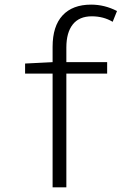

<svg xmlns="http://www.w3.org/2000/svg" viewBox="-20 -798 540 818"><path d="M478.5 -751 460 -705.1Q420.9 -728.5 371.1 -728.5Q317.4 -728.5 290 -693.8Q262.7 -659.2 262.7 -595.7V-533.2H436.5V-484.4H262.7V0H204.1V-484.4H86.9V-527.3L204.1 -533.2V-598.6Q204.1 -686.5 246.6 -732.4Q289.1 -778.3 368.2 -778.3Q425.8 -778.3 478.5 -751Z"/></svg>

Font: Gen Shin Gothic Monospace Light
Style: Regular
Weight: 300
Designer: [Source Han Sans]
Ryoko NISHIZUKA  (kana & ideographs); Paul D. Hunt (Latin, Greek & Cyrillic); Wenlong ZHANG  (bopomofo
Version: Version 1.002.20150607